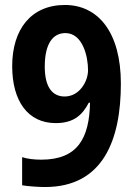

<svg xmlns="http://www.w3.org/2000/svg" viewBox="-20 -742 541 772"><path d="M466 -406C466 -613 374 -722 241 -722C105 -722 29 -624 29 -476C29 -336 92 -247 204 -247C276 -247 311 -279 337 -329H342C339 -187 293 -100 146 -100C118 -100 91 -103 69 -110V3C92 7 135 10 161 10C395 10 466 -180 466 -406ZM243 -609C312 -609 334 -516 334 -460C334 -414 299 -354 240 -354C191 -354 160 -391 160 -474C160 -570 195 -609 243 -609Z"/></svg>

Font: Noto Sans Sinhala Condensed
Style: Bold
Weight: 700
Width: 3
Designer: Jelle Bosma - Monotype Design Team
Foundry: Monotype Imaging Inc.
Version: Version 2.006